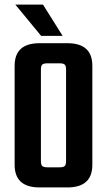

<svg xmlns="http://www.w3.org/2000/svg" viewBox="-20 -820 469 840"><path d="M153 -631H275Q384 -631 384 -532V-99Q384 0 275 0H153Q44 0 44 -99V-532Q44 -631 153 -631ZM269 -115V-516Q269 -532 263 -537.5Q257 -543 241 -543H188Q171 -543 165 -537.5Q159 -532 159 -516V-115Q159 -99 165 -93.5Q171 -88 188 -88H241Q257 -88 263 -93.5Q269 -99 269 -115ZM254 -663H160L47 -800H168Z"/></svg>

Font: Teko Medium
Style: Regular
Weight: 500
Designer: Manushi Parikh, Jonny Pinhorn
Foundry: Indian Type Foundry
Version: Version 1.106;PS 1.0;hotconv 1.0.78;makeotf.lib2.5.61930; tt